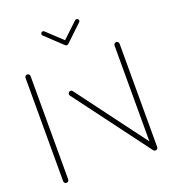

<svg xmlns="http://www.w3.org/2000/svg" viewBox="-126 -769 765 862"><g transform="rotate(-20 257.0 -338.0)"><path d="M44.8 -0.4Q39.6 -0.4 36.1 -3.9Q32.6 -7.4 32.6 -12.2V-506.3Q32.6 -511.1 36.1 -514.6Q39.6 -518.1 44.8 -518.1Q49.6 -518.1 53.1 -514.6Q56.7 -511.1 56.7 -506.3V-12.2Q56.7 -7.4 53.1 -3.9Q49.6 -0.4 44.8 -0.4ZM190.4 -370.4Q190.4 -375.6 193.9 -379.1Q197.4 -382.6 202.2 -382.6Q208.1 -382.6 211.9 -377.4L479.3 -19.3L460 -5.2L192.6 -363.3Q190.4 -366.3 190.4 -370.4ZM470 -0.4Q464.8 -0.4 461.3 -3.9Q457.8 -7.4 457.8 -12.2V-506.3Q457.8 -511.1 461.3 -514.6Q464.8 -518.1 470 -518.1Q474.8 -518.1 478.3 -514.6Q481.9 -511.1 481.9 -506.3V-12.2Q481.9 -7.4 478.3 -3.9Q474.8 -0.4 470 -0.4ZM166.7 -665.9Q166.7 -670 169.6 -673.1Q172.6 -676.3 176.7 -676.3Q180.7 -676.3 183.7 -673.3L264.4 -597.8Q267.4 -594.8 267.4 -590.4Q267.4 -586.3 264.4 -583.3Q261.5 -580.4 257.4 -580.4Q253 -580.4 250.4 -583L169.6 -658.9Q166.7 -661.1 166.7 -665.9ZM337.4 -675.9Q341.5 -675.9 344.4 -673Q347.4 -670 347.4 -665.9Q347.4 -661.1 344.4 -658.9L264.8 -583.3L250.7 -598.1L330.4 -673.3Q333 -675.9 337.4 -675.9Z"/></g></svg>

Font: 26F Galaxy Sans Thin
Style: Regular
Weight: 100
Designer: C₂₉H₂₅N₃O₅
Version: Version 1.100